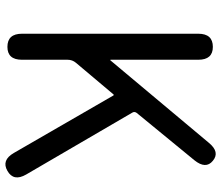

<svg xmlns="http://www.w3.org/2000/svg" viewBox="-72 -712 791 686"><g transform="rotate(90 323.0 -368.5)"><path d="M147 0Q100 0 100 -52V-682Q100 -734 147 -734Q193 -734 193 -682V-370Q193 -365 196 -369L490 -720Q523 -760 554 -734Q585 -709 552 -668L383 -462Q377 -454 382 -446L603 -67Q629 -22 590 0Q552 22 526 -23L321 -378Q319 -382 316 -378L204 -245Q193 -232 193 -215V-52Q193 0 147 0Z"/></g></svg>

Font: Resource Han Rounded JP
Style: Regular
Weight: 400
Designer: Cyano Hao (round all glyphs); Ryoko NISHIZUKA 西塚涼子 (kana, bopomofo & ideographs); Paul D. Hunt (Latin, Greek & Cyrillic)
Foundry: Cyano Hao
Version: 0.990